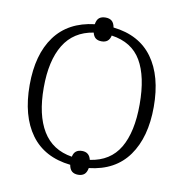

<svg xmlns="http://www.w3.org/2000/svg" viewBox="-88 -847 933 978"><g transform="rotate(10 378.5 -357.5)"><path d="M332 6Q196 -9 127 -104Q58 -199 58 -359Q58 -517 127 -611Q196 -705 331 -721Q335 -745 347 -754.5Q359 -764 380 -764Q400 -764 412 -754Q424 -744 428 -721Q563 -706 631.5 -611.5Q700 -517 700 -358Q700 -201 631.5 -105Q563 -9 428 6Q424 29 412 39Q400 49 380 49Q360 49 348 39Q336 29 332 6ZM380 -74Q417 -74 426 -36Q530 -51 578.5 -133Q627 -215 627 -358Q627 -502 579.5 -583Q532 -664 426 -679Q418 -641 380 -641Q361 -641 349.5 -649.5Q338 -658 333 -678Q231 -662 181 -580Q131 -498 131 -358Q131 -217 181 -134.5Q231 -52 333 -36Q337 -56 349 -65Q361 -74 380 -74Z"/></g></svg>

Font: Noto Serif Light
Style: Regular
Weight: 300
Designer: Monotype Design Team
Foundry: Monotype Imaging Inc.
Version: Version 1.001